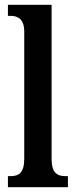

<svg xmlns="http://www.w3.org/2000/svg" viewBox="-20 -780 316 800"><path d="M13 0H263V-46H254C218 -46 195 -59 195 -119V-760H13V-714H23C48 -714 81 -706 81 -649V-119C81 -59 58 -46 23 -46H13Z"/></svg>

Font: Noto Serif Armenian ExtraCondensed SemiBold
Style: Regular
Weight: 600
Width: 2
Designer: Monotype Design Team
Foundry: Monotype Imaging Inc.
Version: Version 2.008